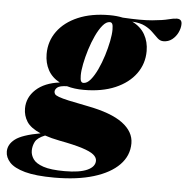

<svg xmlns="http://www.w3.org/2000/svg" viewBox="-138 -591 850 875"><g transform="rotate(5 287.0 -153.0)"><path d="M143 232.5Q57 232.5 7.5 218.8Q-42 205 -62.8 182.2Q-83.5 159.5 -83.5 133Q-83.5 100 -52.2 76Q-21 52 62.5 37Q16.5 17 -0.8 -10Q-18 -37 -18 -70Q-18 -120.5 21.2 -156.8Q60.5 -193 129.5 -201.5Q93.5 -220.5 76 -252.8Q58.5 -285 58.5 -326Q58.5 -384 91.5 -429.5Q124.5 -475 185.2 -501Q246 -527 329 -527Q362 -527 390 -521Q475.5 -516 524.2 -520.5Q573 -525 597.5 -531.5Q622 -538 636 -538Q659 -538 659 -515.5Q659 -496.5 649.5 -476.5Q640 -456.5 623 -443.2Q606 -430 583.5 -430Q568.5 -430 556.8 -440.8Q545 -451.5 530.5 -466.2Q516 -481 493.5 -492.8Q471 -504.5 434.5 -506.5Q473.5 -487.5 492.5 -454.2Q511.5 -421 511.5 -378.5Q511.5 -320.5 478.5 -275Q445.5 -229.5 385 -203.5Q324.5 -177.5 241 -177.5Q198 -177.5 164 -187.5Q131 -186.5 120.2 -177.5Q109.5 -168.5 109.5 -158Q109.5 -151.5 113.5 -146.2Q117.5 -141 132.2 -135.5Q147 -130 178.2 -123Q209.5 -116 264.5 -105.5Q374.5 -84.5 426.8 -45.5Q479 -6.5 479 46.5Q479 103 438.2 144.8Q397.5 186.5 322.2 209.5Q247 232.5 143 232.5ZM237 -209Q253.5 -209 269.5 -228.2Q285.5 -247.5 299.8 -278Q314 -308.5 324.8 -343Q335.5 -377.5 341.8 -409.2Q348 -441 348 -462Q348 -482 344.2 -488.8Q340.5 -495.5 333 -495.5Q316.5 -495.5 300.5 -476.2Q284.5 -457 270.2 -426.5Q256 -396 245.2 -361.5Q234.5 -327 228.2 -295.2Q222 -263.5 222 -242.5Q222 -222.5 225.8 -215.8Q229.5 -209 237 -209ZM29.5 119Q29.5 139 42.2 157.5Q55 176 89 187.5Q123 199 186.5 199Q255 199 290 183Q325 167 325 139.5Q325 124.5 309.5 111.8Q294 99 256.2 87Q218.5 75 151.5 62.5Q113 55 84 45Q49 59 39.2 78.5Q29.5 98 29.5 119Z"/></g></svg>

Font: Newsreader 72pt ExtraBold
Style: Italic
Weight: 800
Italic angle: -17°
Designer: Hugues Gentile
Foundry: Production Type
Version: Version 1.003; ttfautohint (v1.8.3)